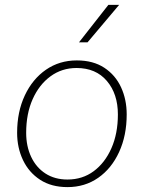

<svg xmlns="http://www.w3.org/2000/svg" viewBox="-20 -756 589 785"><path d="M256 9Q190 9 144 -21Q98 -51 74 -101.5Q50 -152 50 -213Q50 -299 81.5 -366Q113 -433 168 -471Q223 -509 294 -509Q361 -509 406.5 -479Q452 -449 475 -399Q498 -349 498 -288Q498 -202 467 -134.5Q436 -67 381.5 -29Q327 9 256 9ZM256 -22Q317 -22 363 -56Q409 -90 435.5 -150Q462 -210 462 -288Q462 -372 417 -425Q372 -478 293 -478Q233 -478 186.5 -444Q140 -410 113.5 -350.5Q87 -291 87 -213Q87 -158 107.5 -114.5Q128 -71 166 -46.5Q204 -22 256 -22ZM423 -736H467L338 -583H303Z"/></svg>

Font: Kantumruy Pro ExtraLight
Style: Italic
Weight: 250
Italic angle: -13°
Version: Version 1.002